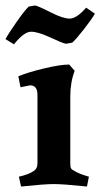

<svg xmlns="http://www.w3.org/2000/svg" viewBox="-40 -673 367 702"><path d="M217 -321V-76Q217 -63 219.5 -58Q222 -53 232 -48Q250 -37 285 -27L278 9Q192 0 157 0Q122 0 37 9L29 -27Q65 -35 82 -47Q97 -56 97 -76V-326Q97 -361 70 -361L35 -354L27 -394Q63 -409 122 -423Q181 -437 213 -437L233 -414Q217 -372 217 -321ZM11 -511 -20 -530Q-8 -552 21.5 -594Q51 -636 65 -649L88 -653Q100 -651 145 -628Q190 -605 215 -605Q240 -605 275 -645L307 -623Q295 -602 266 -565Q237 -528 224 -517L201 -513Q189 -515 144 -536Q99 -557 73.5 -557Q48 -557 11 -511Z"/></svg>

Font: Buenard
Style: Bold
Weight: 700
Foundry: FontFuror
Version: Version 1.002 2011